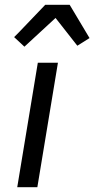

<svg xmlns="http://www.w3.org/2000/svg" viewBox="-20 -782 394 802"><path d="M52 0 138 -520H222L136 0ZM82 -587 39 -627 58 -646 169 -762H271L354 -623L303 -591L212 -707Z"/></svg>

Font: Iosevka Aile
Style: Italic
Weight: 400
Italic angle: -9°
Designer: Belleve Invis
Foundry: Belleve Invis
Version: Version 28.0.1; ttfautohint (v1.8.4)